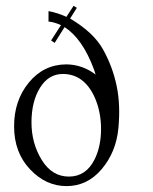

<svg xmlns="http://www.w3.org/2000/svg" viewBox="-20 -619 523 655"><path d="M154.3 -481 188 -533.2Q166 -543.5 145.5 -545.4V-581.1Q176.8 -575.2 206.5 -561.5L231 -599.1L242.2 -592.3L219.2 -555.7Q299.3 -508.3 331.5 -450.4Q363.8 -392.6 377.7 -327.1Q391.6 -261.7 383.8 -180.9Q376 -100.1 327.1 -42.2Q278.3 15.6 207.5 15.9Q136.7 16.1 82.5 -41.3Q28.3 -98.6 28.1 -187.3Q27.8 -275.9 78.4 -337.4Q128.9 -398.9 206.1 -399.4Q260.7 -398.9 306.2 -364.7L300.3 -382.8Q261.2 -487.8 200.2 -526.4L166.5 -472.7ZM194.8 -366.7Q145.5 -366.7 116.5 -319.6Q87.4 -272.5 87.4 -201.4Q87.4 -130.4 122.3 -73.5Q157.2 -16.6 215.1 -16.6Q272.9 -16.6 302.2 -74.2Q324.7 -119.1 324.7 -178.7Q324.7 -238.3 302.7 -287.6Q266.6 -366.2 194.8 -366.7Z"/></svg>

Font: Lancelot
Style: Regular
Weight: 400
Designer: Marion Kadi
Foundry: Marion Kadi, Anton Koovit
Version: 1.004